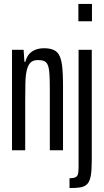

<svg xmlns="http://www.w3.org/2000/svg" viewBox="-20 -763 527 975"><path d="M41 0V-510H100L104 -449H109Q114 -471 126 -486Q138 -501 157.5 -509.5Q177 -518 204 -518Q235 -518 254.5 -508.5Q274 -499 283.5 -477Q293 -455 296.5 -419.5Q300 -384 300 -332V0H233V-307Q233 -358 231 -388Q229 -418 222.5 -433Q216 -448 204 -453Q192 -458 173 -458Q149 -458 136 -446Q123 -434 116.5 -408.5Q110 -383 109 -344.5Q108 -306 108 -255V0ZM378 -655V-743H447V-655ZM333 192V142Q355 142 364.5 136.5Q374 131 376.5 119Q379 107 379 86V-510H446V52Q446 101 441 129.5Q436 158 423 171.5Q410 185 388.5 188.5Q367 192 333 192Z"/></svg>

Font: Saira UltraCondensed Medium
Style: Regular
Weight: 500
Width: 1
Designer: Hector Gatti with collaboration of the Omnibus-Type team
Foundry: Omnibus-Type
Version: Version 1.101